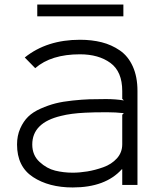

<svg xmlns="http://www.w3.org/2000/svg" viewBox="-20 -814 710 845"><path d="M518 -309 525 -316Q489 -320 451 -320Q390 -320 355 -318Q292 -315 249 -304Q122 -274 122 -178Q122 -131 154 -101.5Q186 -72 223 -63Q260 -54 300 -54Q330 -54 364 -59.5Q398 -65 434.5 -78Q471 -91 494.5 -117Q518 -143 518 -179ZM585 -414V0H518V-69H516Q444 11 300 11Q195 11 125 -35Q55 -81 55 -178Q55 -217 69 -248.5Q83 -280 104 -300.5Q125 -321 159 -336Q193 -351 224.5 -359Q256 -367 299 -371.5Q342 -376 373 -377Q404 -378 446 -378Q489 -378 525 -372L518 -379V-413Q518 -499 466 -537Q414 -575 332 -575Q205 -575 135 -514L89 -561Q186 -639 332 -639Q384 -639 427.5 -628Q471 -617 507.5 -592Q544 -567 564.5 -521.5Q585 -476 585 -414ZM523 -794V-742H144V-794Z"/></svg>

Font: Sinkin Sans 300 Light
Style: Regular
Weight: 300
Designer: Keith Bates
Foundry: K-Type
Version: Sinkin Sans (version 1.0)  by Keith Bates   •   © 2014   www